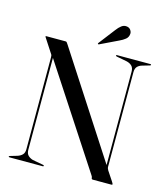

<svg xmlns="http://www.w3.org/2000/svg" viewBox="-125 -965 927 1062"><g transform="rotate(15 338.0 -434.0)"><path d="M225 -4Q225 -2.5 223.8 -1.2Q222.5 0 220 0H29.5Q26.5 0 25.2 -1.2Q24 -2.5 24 -4Q24 -6 30 -8L69 -19.5Q86.5 -25 97.2 -35.8Q108 -46.5 108 -67.5V-593Q108 -601 107 -605Q106 -609 99.5 -618L54 -688Q52 -691.5 50.2 -694Q48.5 -696.5 48.5 -697.5Q48.5 -699 49.8 -699.5Q51 -700 53.5 -700H163.5Q167.5 -700 170 -697Q172.5 -694 177.5 -686.5L565.5 -88L559 -75.5V-632.5Q559 -654 548 -665Q537 -676 519 -680.5L458.5 -692Q452.5 -694 452.5 -696Q452.5 -698 453.8 -699Q455 -700 457.5 -700H648.5Q651 -700 652.2 -699Q653.5 -698 653.5 -696Q653.5 -694 648 -692L608.5 -680.5Q591 -676 580.2 -665Q569.5 -654 569.5 -632.5V-91.5Q569.5 -85 571.5 -80.2Q573.5 -75.5 576 -71L610.5 -19Q615 -12 616.8 -8.5Q618.5 -5 618.5 -3Q618.5 -2 617.2 -1Q616 0 612.5 0H507Q498.5 0 498.5 -7.5Q498.5 -10.5 497.2 -14Q496 -17.5 493 -21.5L102 -619.5L119 -621.5V-67.5Q119 -46.5 129.8 -35.5Q140.5 -24.5 157.5 -19.5L219.5 -8Q225 -6 225 -4ZM411 -830Q425 -849 438.5 -859Q452 -869 466.5 -867.5Q482.5 -866.5 490.8 -855.2Q499 -844 498 -832.5Q496.5 -813 482.2 -801.5Q468 -790 449 -781.5L346 -732Q345 -731.5 342.8 -731.2Q340.5 -731 339.5 -732.5Q338.5 -733.5 339 -735.5Q339.5 -737.5 341 -739Z"/></g></svg>

Font: Fraunces 96pt
Style: Regular
Weight: 400
Version: Version 1.000;[b76b70a41]